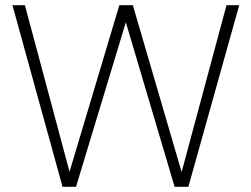

<svg xmlns="http://www.w3.org/2000/svg" viewBox="-20 -720 969 740"><path d="M221 0 28 -700H76L248 -58L440 -700H492L680 -57L853 -700H902L706 0H653L465 -634L273 0Z"/></svg>

Font: DM Sans 11pt ExtraLight
Style: Regular
Weight: 250
Version: Version 4.004;gftools[0.9.30]